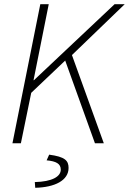

<svg xmlns="http://www.w3.org/2000/svg" viewBox="-20 -679 611 910"><path d="M39 0H79L128 -239L289 -392L430 0H472L321 -418L571 -659H523L141 -299H139L211 -659H171ZM147 211C240 209 305 176 305 117C305 82 288 64 213 54L201 81C246 85 268 97 268 125C268 158 227 182 145 184Z"/></svg>

Font: Source Sans Pro Light
Style: Italic
Weight: 300
Italic angle: -11°
Designer: Paul D. Hunt
Foundry: Adobe Systems Incorporated
Version: Version 3.006;hotconv 1.0.111;makeotfexe 2.5.65597